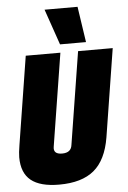

<svg xmlns="http://www.w3.org/2000/svg" viewBox="-62 -984 693 1038"><g transform="rotate(-5 284.5 -464.5)"><path d="M217 10Q114 10 64 -30.5Q14 -71 14 -156Q14 -180 21 -222L97 -700H285L205 -198Q197 -156 247 -156Q296 -156 301 -198L381 -700H569L493 -222Q473 -101 406.5 -45.5Q340 10 217 10ZM287 -745 220 -939H399L428 -745Z"/></g></svg>

Font: Georama SemiCondensed Black
Style: Italic
Weight: 900
Width: 4
Italic angle: -9°
Designer: Jean-Baptiste Levee
Foundry: Production Type
Version: Version 1.000